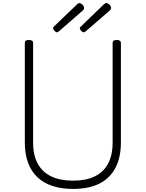

<svg xmlns="http://www.w3.org/2000/svg" viewBox="-20 -1214 951 1253"><path d="M457 19Q381 19 322 -0.5Q263 -20 223 -58.5Q183 -97 162.5 -153.5Q142 -210 142 -285V-934Q142 -944 148 -948.5Q154 -953 168 -953Q183 -953 189.5 -948.5Q196 -944 196 -934V-283Q196 -202 226 -146.5Q256 -91 314 -63Q372 -35 457 -35Q541 -35 598.5 -63Q656 -91 685.5 -146.5Q715 -202 715 -283V-934Q715 -944 721.5 -948.5Q728 -953 742 -953Q769 -953 769 -934V-285Q769 -186 733 -118Q697 -50 628 -15.5Q559 19 457 19ZM351 -1003Q345 -1003 336 -1012.5Q327 -1022 327 -1028Q327 -1031 327 -1033.5Q327 -1036 331 -1040L482 -1185Q487 -1189 490 -1191.5Q493 -1194 497 -1194Q504 -1194 511.5 -1189Q519 -1184 524 -1176.5Q529 -1169 529 -1162Q529 -1158 527.5 -1155Q526 -1152 522 -1147L365 -1010Q360 -1007 357 -1005Q354 -1003 351 -1003ZM526 -1003Q519 -1003 510 -1012.5Q501 -1022 501 -1028Q501 -1031 501.5 -1034Q502 -1037 507 -1040L657 -1185Q662 -1189 665.5 -1191.5Q669 -1194 673 -1194Q680 -1194 687.5 -1189Q695 -1184 700 -1176.5Q705 -1169 705 -1162Q705 -1158 703.5 -1155Q702 -1152 698 -1147L540 -1010Q535 -1007 532 -1005Q529 -1003 526 -1003Z"/></svg>

Font: Playwrite US Modern ExtraLight
Style: Regular
Weight: 250
Designer: Veronika Burian, José Scaglione
Foundry: TypeTogether
Version: Version 1.003